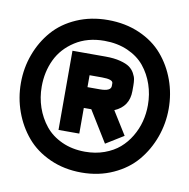

<svg xmlns="http://www.w3.org/2000/svg" viewBox="-66 -623 657 666"><g transform="rotate(10 262.5 -289.5)"><path d="M275.9 -431.2Q306.2 -431.2 327.9 -425.5Q349.6 -419.9 360.8 -411.9Q372.1 -403.8 378.7 -391.8Q385.3 -379.9 386.7 -370.6Q388.2 -361.3 388.2 -349.1V-329.6Q388.2 -274.9 337.9 -253.4L388.7 -171.9L326.2 -133.3L258.8 -242.7H232.4V-152.3H159.2V-431.2ZM314.9 -344.2Q314.9 -357.9 275.9 -357.9H232.4V-315.9H275.9Q314.9 -315.9 314.9 -334.5ZM522.9 -290.5Q522.9 -238.8 505.6 -190.7Q488.3 -142.6 456.3 -104.5Q424.3 -66.4 374 -43.5Q323.7 -20.5 262.7 -20.5Q201.7 -20.5 151.4 -43.2Q101.1 -65.9 69.1 -103.8Q37.1 -141.6 19.8 -189.7Q2.4 -237.8 2.4 -290.5Q2.4 -343.8 20.3 -391.8Q38.1 -439.9 70.6 -477.1Q103 -514.2 152.8 -535.9Q202.6 -557.6 262.7 -557.6Q324.2 -557.6 374.3 -535.6Q424.3 -513.7 456.3 -476.3Q488.3 -439 505.6 -391.1Q522.9 -343.3 522.9 -290.5ZM262.7 -484.4Q203.1 -484.4 159.9 -456.5Q116.7 -428.7 96.2 -385.5Q75.7 -342.3 75.7 -290.5Q75.7 -252.4 87.6 -217.5Q99.6 -182.6 122.1 -154.8Q144.5 -127 180.9 -110.4Q217.3 -93.8 262.7 -93.8Q299.3 -93.8 330.3 -105Q361.3 -116.2 383.1 -135Q404.8 -153.8 419.9 -179.2Q435.1 -204.6 442.4 -232.7Q449.7 -260.7 449.7 -290.5Q449.7 -328.6 438 -363Q426.3 -397.5 404.1 -424.8Q381.8 -452.1 345.2 -468.3Q308.6 -484.4 262.7 -484.4Z"/></g></svg>

Font: Anka/Coder Condensed
Style: Regular
Weight: 400
Width: 4
Monospace: yes
Version: Version 1.100